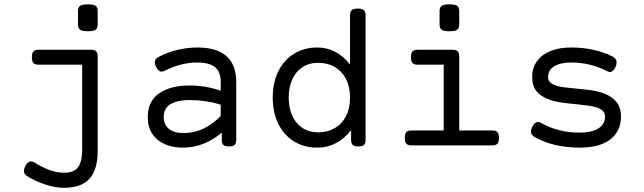

<svg xmlns="http://www.w3.org/2000/svg" viewBox="-20 -686 3038 906"><path d="M440.9 -633.8V-570.3Q440.9 -552.7 431.2 -545.7Q421.4 -538.6 394.5 -538.6Q367.7 -538.6 357.9 -545.7Q348.1 -552.7 348.1 -570.3V-633.8Q348.1 -651.4 357.9 -658.4Q367.7 -665.5 394.5 -665.5Q421.4 -665.5 431.2 -658.4Q440.9 -651.4 440.9 -633.8ZM440.9 -418V27.8Q440.9 113.8 402.6 157Q364.3 200.2 281.2 200.2Q240.7 200.2 193.8 184.8Q147 169.4 108.9 145.5Q92.8 135.7 92.8 120.1Q92.8 110.8 99.1 98.1Q110.8 75.7 127.4 75.7Q135.7 75.7 142.6 80.6Q176.3 102.5 212.4 115.7Q248.5 128.9 281.2 128.9Q329.1 128.9 348.4 103Q367.7 77.1 367.7 21.5V-380.9H161.1Q144.5 -380.9 137.5 -388.9Q130.4 -397 130.4 -416Q130.4 -435.1 137.5 -443.1Q144.5 -451.2 161.1 -451.2H410.2Q426.8 -451.2 433.8 -443.6Q440.9 -436 440.9 -418Z M1094.7 -299.3V-26.9Q1094.7 -9.8 1087.4 -2.4Q1080.1 4.9 1061 4.9H1060.1Q1041 4.9 1033.7 -2.4Q1026.4 -9.8 1026.4 -26.9V-60.1Q986.8 -26.4 940.7 -7.8Q894.5 10.7 843.3 10.7Q794.4 10.7 756.8 -6.1Q719.2 -22.9 698.2 -55.2Q677.2 -87.4 677.2 -131.8Q677.2 -209.5 731.7 -246.1Q786.1 -282.7 873 -282.7Q950.7 -282.7 1021.5 -257.8V-299.3Q1021.5 -346.7 994.9 -368.9Q968.3 -391.1 909.2 -391.1Q872.6 -391.1 833 -380.9Q793.5 -370.6 757.8 -352.5Q750 -348.1 742.7 -348.1Q727.1 -348.1 715.8 -371.6Q710.4 -383.3 710.4 -391.1Q710.4 -408.2 728.5 -417.5Q769.5 -439 816.7 -450.4Q863.8 -461.9 911.1 -461.9Q1002.9 -461.9 1048.8 -420.9Q1094.7 -379.9 1094.7 -299.3ZM1021.5 -138.7V-191.9Q988.3 -202.6 950.2 -208.3Q912.1 -213.9 873.5 -213.9Q817.4 -213.9 784.9 -194.6Q752.4 -175.3 752.4 -133.3Q752.4 -97.7 777.1 -77.9Q801.8 -58.1 846.2 -58.1Q943.4 -58.1 1021.5 -138.7Z M1705.1 -613.8V-26.9Q1705.1 -9.8 1697.8 -2.4Q1690.4 4.9 1671.4 4.9H1670.4Q1651.4 4.9 1644 -2.4Q1636.7 -9.8 1636.7 -26.9V-72.3Q1606 -32.2 1565.4 -10.7Q1524.9 10.7 1477.1 10.7Q1416.5 10.7 1368.9 -17.8Q1321.3 -46.4 1294.2 -99.9Q1267.1 -153.3 1267.1 -225.6Q1267.1 -297.9 1294.2 -351.3Q1321.3 -404.8 1368.9 -433.3Q1416.5 -461.9 1477.1 -461.9Q1568.8 -461.9 1631.8 -381.3V-613.8Q1631.8 -630.9 1639.9 -638.2Q1647.9 -645.5 1668 -645.5H1668.9Q1689 -645.5 1697 -638.2Q1705.1 -630.9 1705.1 -613.8ZM1342.3 -225.6Q1342.3 -177.7 1358.9 -140.4Q1375.5 -103 1407 -82.3Q1438.5 -61.5 1481.9 -61.5Q1525.4 -61.5 1559.3 -81.1Q1593.3 -100.6 1612.5 -137.7Q1631.8 -174.8 1631.8 -225.6Q1631.8 -276.4 1612.5 -313.5Q1593.3 -350.6 1559.3 -370.1Q1525.4 -389.6 1481.9 -389.6Q1438.5 -389.6 1407 -368.9Q1375.5 -348.1 1358.9 -310.8Q1342.3 -273.4 1342.3 -225.6Z M2147 -633.8V-570.3Q2147 -552.7 2137.2 -545.7Q2127.4 -538.6 2100.6 -538.6Q2073.7 -538.6 2064 -545.7Q2054.2 -552.7 2054.2 -570.3V-633.8Q2054.2 -651.4 2064 -658.4Q2073.7 -665.5 2100.6 -665.5Q2127.4 -665.5 2137.2 -658.4Q2147 -651.4 2147 -633.8ZM2147 -418V-70.3H2303.7Q2320.3 -70.3 2327.4 -62.3Q2334.5 -54.2 2334.5 -35.2Q2334.5 -16.1 2327.4 -8.1Q2320.3 0 2303.7 0H1920.9Q1904.3 0 1897.2 -8.1Q1890.1 -16.1 1890.1 -35.2Q1890.1 -54.2 1897.2 -62.3Q1904.3 -70.3 1920.9 -70.3H2073.7V-380.9H1950.2Q1933.6 -380.9 1926.5 -388.9Q1919.4 -397 1919.4 -416Q1919.4 -435.1 1926.5 -443.1Q1933.6 -451.2 1950.2 -451.2H2116.2Q2132.8 -451.2 2139.9 -443.6Q2147 -436 2147 -418Z M2504.4 -38.1Q2485.4 -48.8 2485.4 -65.9Q2485.4 -75.2 2491.2 -87.4Q2502.9 -110.4 2517.6 -110.4Q2524.9 -110.4 2532.7 -106Q2572.8 -83.5 2618.7 -71.8Q2664.6 -60.1 2712.9 -60.1Q2772.9 -60.1 2804 -80.3Q2835 -100.6 2835 -135.3Q2835 -151.9 2825 -162.4Q2814.9 -172.9 2795.4 -179.2Q2778.8 -184.6 2756.3 -187.7Q2733.9 -190.9 2698.7 -194.3Q2650.9 -198.7 2620.6 -203.6Q2590.3 -208.5 2564.5 -218.8Q2529.8 -232.4 2510.5 -257.3Q2491.2 -282.2 2491.2 -322.3Q2491.2 -367.2 2514.9 -398.7Q2538.6 -430.2 2579.8 -446Q2621.1 -461.9 2673.8 -461.9Q2785.6 -461.9 2870.1 -419.4Q2889.6 -409.7 2889.6 -391.6Q2889.6 -381.8 2884.8 -370.6Q2873.5 -346.2 2858.4 -346.2Q2853.5 -346.2 2843.8 -350.6Q2764.2 -391.1 2676.8 -391.1Q2625 -391.1 2595.7 -373.5Q2566.4 -356 2566.4 -322.3Q2566.4 -307.1 2576.2 -297.6Q2585.9 -288.1 2604 -282.2Q2620.1 -276.9 2640.1 -274.2Q2660.2 -271.5 2696.8 -268.1Q2742.2 -264.2 2772.9 -259.5Q2803.7 -254.9 2830.1 -245.1Q2867.7 -231 2888.9 -204.8Q2910.2 -178.7 2910.2 -135.3Q2910.2 -91.3 2888.2 -58.3Q2866.2 -25.4 2823 -7.3Q2779.8 10.7 2717.8 10.7Q2593.8 10.7 2504.4 -38.1Z"/></svg>

Font: Courier Prime Sans
Style: Regular
Weight: 400
Designer: Alan Dague-Greene
Foundry: Quote-Unquote Apps
Version: Version 3.020